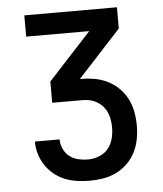

<svg xmlns="http://www.w3.org/2000/svg" viewBox="-53 -781 705 828"><g transform="rotate(-5 300.0 -367.5)"><path d="M302 0Q275 0 247.5 -4Q220 -8 195 -18Q170 -28 148.5 -45.5Q127 -63 112 -85.5Q97 -108 89 -134.5Q81 -161 81 -189H188Q188 -168 197 -148Q206 -128 222.5 -115Q239 -102 260 -97Q281 -92 302 -92Q327 -92 350.5 -101Q374 -110 389.5 -128.5Q405 -147 411.5 -171Q418 -195 418 -220Q418 -236 415.5 -252.5Q413 -269 406.5 -284.5Q400 -300 389 -312.5Q378 -325 363.5 -333.5Q349 -342 333 -345.5Q317 -349 300 -349H170V-441L356 -643H83V-735H484V-643L298 -441H300Q330 -441 359.5 -436Q389 -431 416 -418Q443 -405 465 -383.5Q487 -362 500.5 -335.5Q514 -309 519.5 -279Q525 -249 525 -219Q525 -190 519.5 -160.5Q514 -131 500.5 -104.5Q487 -78 465.5 -57Q444 -36 417.5 -23Q391 -10 361.5 -5Q332 0 302 0Z"/></g></svg>

Font: Iosevka SS04 Semibold Extended
Style: Regular
Weight: 600
Width: 7
Monospace: yes
Designer: Belleve Invis
Foundry: Belleve Invis
Version: Version 19.0.0; ttfautohint (v1.8.4)